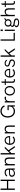

<svg xmlns="http://www.w3.org/2000/svg" viewBox="4206 -4952 959 9410"><g transform="rotate(-90 4685.0 -247.5)"><path d="M85 -697H150V-386H518V-697H584V0H518V-325H150V0H85Z M1073 -92Q1047 -45 1002 -19Q957 7 902 7Q819 7 771 -34Q723 -75 723 -143Q723 -181 738 -209Q753 -237 779 -254Q827 -286 915 -286H1072V-307Q1072 -375 1037 -410Q1002 -445 934 -445Q888 -445 852 -427Q816 -409 783 -368L737 -407Q814 -500 938 -500Q1032 -500 1083 -450Q1134 -400 1134 -307V0H1076ZM908 -45Q952 -45 990 -66.5Q1028 -88 1050 -126Q1072 -164 1072 -211V-238H923Q854 -238 820 -213Q787 -189 787 -143Q787 -98 819 -71.5Q851 -45 908 -45Z M1283 -493H1347V-410Q1370 -454 1409.5 -477Q1449 -500 1501 -500Q1582 -500 1626.5 -451.5Q1671 -403 1671 -308V0H1608V-285Q1608 -367 1577.5 -406Q1547 -445 1486 -445Q1420 -445 1383.5 -396Q1347 -347 1347 -244V0H1283Z M1982 -269 1884 -166V0H1820V-697H1884V-247L2122 -493H2204L2028 -312L2233 0H2158Z M2290 -243Q2290 -315 2315.5 -373.5Q2341 -432 2390 -466Q2439 -500 2507 -500Q2579 -500 2626.5 -467.5Q2674 -435 2697 -383Q2720 -331 2720 -273Q2720 -247 2717 -230H2352Q2354 -145 2397 -98Q2440 -51 2515 -51Q2561 -51 2594.5 -65.5Q2628 -80 2660 -114L2705 -74Q2663 -31 2618.5 -12Q2574 7 2515 7Q2444 7 2393 -25.5Q2342 -58 2316 -114.5Q2290 -171 2290 -243ZM2659 -277V-295Q2659 -332 2643 -367Q2627 -402 2593 -424.5Q2559 -447 2508 -447Q2440 -447 2398.5 -399Q2357 -351 2352 -277Z M2851 -493H2915V-410Q2938 -454 2977.5 -477Q3017 -500 3069 -500Q3150 -500 3194.5 -451.5Q3239 -403 3239 -308V0H3176V-285Q3176 -367 3145.5 -406Q3115 -445 3054 -445Q2988 -445 2951.5 -396Q2915 -347 2915 -244V0H2851Z M3627 -349Q3627 -455 3666.5 -536.5Q3706 -618 3777.5 -662.5Q3849 -707 3943 -707Q4044 -707 4119 -656.5Q4194 -606 4228 -517L4167 -494Q4140 -565 4082 -604.5Q4024 -644 3943 -644Q3867 -644 3810.5 -608Q3754 -572 3723 -505Q3692 -438 3692 -349Q3692 -259 3723 -192Q3754 -125 3810.5 -89Q3867 -53 3943 -53Q4036 -53 4103 -107Q4170 -161 4170 -287V-300H3991V-359H4228V0H4170L4163 -117Q4134 -53 4073.5 -21.5Q4013 10 3940 10Q3847 10 3776 -34.5Q3705 -79 3666 -160.5Q3627 -242 3627 -349Z M4367 -493H4431V-407Q4453 -450 4496 -475Q4539 -500 4582 -500Q4627 -500 4662 -481L4631 -424Q4601 -438 4571 -438Q4528 -438 4491.5 -413.5Q4455 -389 4440 -339Q4431 -309 4431 -241V0H4367Z M4706 -247Q4706 -320 4736 -377.5Q4766 -435 4819 -467.5Q4872 -500 4941 -500Q5009 -500 5062.5 -467.5Q5116 -435 5146 -377.5Q5176 -320 5176 -247Q5176 -174 5145.5 -116Q5115 -58 5061.5 -25.5Q5008 7 4941 7Q4873 7 4819.5 -25.5Q4766 -58 4736 -115.5Q4706 -173 4706 -247ZM5112 -247Q5112 -336 5065 -390.5Q5018 -445 4941 -445Q4863 -445 4815.5 -390.5Q4768 -336 4768 -247Q4768 -158 4815.5 -103.5Q4863 -49 4941 -49Q5019 -49 5065.5 -103Q5112 -157 5112 -247Z M5330 -116V-443H5221V-493H5330V-634L5394 -671V-493H5511V-443H5394V-131Q5394 -89 5408 -67.5Q5422 -46 5455 -46Q5480 -46 5511 -55V-5Q5475 7 5440 7Q5388 7 5359 -23.5Q5330 -54 5330 -116Z M5587 -243Q5587 -315 5612.5 -373.5Q5638 -432 5687 -466Q5736 -500 5804 -500Q5876 -500 5923.5 -467.5Q5971 -435 5994 -383Q6017 -331 6017 -273Q6017 -247 6014 -230H5649Q5651 -145 5694 -98Q5737 -51 5812 -51Q5858 -51 5891.5 -65.5Q5925 -80 5957 -114L6002 -74Q5960 -31 5915.5 -12Q5871 7 5812 7Q5741 7 5690 -25.5Q5639 -58 5613 -114.5Q5587 -171 5587 -243ZM5956 -277V-295Q5956 -332 5940 -367Q5924 -402 5890 -424.5Q5856 -447 5805 -447Q5737 -447 5695.5 -399Q5654 -351 5649 -277Z M6099 -105 6144 -141Q6163 -98 6204 -72Q6245 -46 6300 -46Q6353 -46 6385 -69.5Q6417 -93 6417 -134Q6417 -165 6399 -184Q6381 -203 6354.5 -213Q6328 -223 6281 -235Q6208 -253 6167 -281Q6126 -309 6126 -370Q6126 -428 6171.5 -464Q6217 -500 6290 -500Q6346 -500 6391 -475.5Q6436 -451 6461 -405L6420 -375Q6378 -449 6288 -449Q6242 -449 6213 -428.5Q6184 -408 6184 -375Q6184 -340 6211 -322.5Q6238 -305 6299 -291Q6356 -278 6392 -264Q6428 -250 6453 -220.5Q6478 -191 6478 -141Q6478 -74 6429.5 -33.5Q6381 7 6300 7Q6229 7 6176.5 -24.5Q6124 -56 6099 -105Z M6771 -269 6673 -166V0H6609V-697H6673V-247L6911 -493H6993L6817 -312L7022 0H6947Z M7395 -697H7460V-59H7781V0H7395Z M7872 -493H7935V0H7872ZM7866 -697H7941V-589H7866Z M8057 65Q8057 48 8059 39L8144 -29Q8071 -60 8071 -123Q8071 -177 8129 -215Q8083 -261 8083 -330Q8083 -379 8107.5 -418Q8132 -457 8174 -478.5Q8216 -500 8267 -500Q8341 -500 8393 -456L8472 -523L8504 -483L8427 -415Q8450 -377 8450 -327Q8450 -253 8399.5 -208Q8349 -163 8269 -163Q8210 -163 8165 -188Q8131 -170 8131 -132Q8131 -99 8160.5 -84.5Q8190 -70 8254 -61Q8334 -49 8379.5 -37.5Q8425 -26 8455 1Q8485 28 8485 76Q8485 141 8431 176.5Q8377 212 8283 212Q8177 212 8117 173Q8057 134 8057 65ZM8387 -331Q8387 -384 8354 -416.5Q8321 -449 8268 -449Q8214 -449 8180 -416Q8146 -383 8146 -332Q8146 -281 8179.5 -248Q8213 -215 8268 -215Q8322 -215 8354.5 -247.5Q8387 -280 8387 -331ZM8283 163Q8347 163 8385 143Q8423 123 8423 83Q8423 53 8401 37Q8379 21 8347.5 14Q8316 7 8247 -4Q8209 -9 8181 -17L8120 53Q8119 58 8119 67Q8119 114 8163.5 138.5Q8208 163 8283 163Z M8596 -697H8660V-411Q8683 -454 8723 -477Q8763 -500 8814 -500Q8896 -500 8940 -451Q8984 -402 8984 -308V0H8921V-285Q8921 -366 8890.5 -405.5Q8860 -445 8799 -445Q8733 -445 8696.5 -395.5Q8660 -346 8660 -244V0H8596Z M9155 -116V-443H9046V-493H9155V-634L9219 -671V-493H9336V-443H9219V-131Q9219 -89 9233 -67.5Q9247 -46 9280 -46Q9305 -46 9336 -55V-5Q9300 7 9265 7Q9213 7 9184 -23.5Q9155 -54 9155 -116Z"/></g></svg>

Font: Hanken Grotesk Light
Style: Regular
Weight: 300
Designer: Alfredo Marco Pradil
Foundry: Hanken Design Co.
Version: Version 3.014